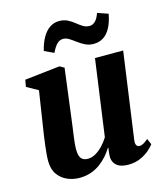

<svg xmlns="http://www.w3.org/2000/svg" viewBox="-116 -862 827 961"><g transform="rotate(-15 297.5 -381.5)"><path d="M177 10.5Q145 10.5 115.5 -2Q86 -14.5 66.5 -41Q47 -67.5 46.5 -110.5Q46.5 -127.5 48.2 -148.5Q50 -169.5 53 -192.8Q56 -216 59.2 -239.5Q62.5 -263 66 -284.5L94 -466L35 -499L41.5 -534.5L223.5 -555L247 -542L214.5 -287.5Q212 -266 208.8 -243.8Q205.5 -221.5 202.8 -200.5Q200 -179.5 198.2 -162.5Q196.5 -145.5 196.5 -135Q196.5 -112 201.2 -98Q206 -84 216.2 -77.5Q226.5 -71 242.5 -71Q263.5 -71 283.8 -83Q304 -95 321.5 -113.8Q339 -132.5 351.5 -153L406.5 -549H552.5L490 -101.5Q487.5 -83 493 -74.5Q498.5 -66 508.5 -66Q517.5 -66 527.5 -71.2Q537.5 -76.5 554 -90L567 -59.5Q560 -49 541.2 -32.2Q522.5 -15.5 494.5 -2.8Q466.5 10 431 10Q392.5 10 373 -5Q353.5 -20 350.5 -46Q350.5 -49.5 350.5 -55.5Q350.5 -61.5 351.2 -68.5Q352 -75.5 353 -83.2Q354 -91 355 -98L353 -98.5Q340.5 -78.5 323.8 -59.2Q307 -40 285.2 -24Q263.5 -8 236.8 1.2Q210 10.5 177 10.5ZM168 -649.5Q178 -690.5 194.5 -718.5Q211 -746.5 232.8 -760.5Q254.5 -774.5 280.5 -774.5Q305 -774.5 323.8 -765Q342.5 -755.5 358 -742.8Q373.5 -730 389 -720.5Q404.5 -711 423 -711Q437 -711 450.5 -722.5Q464 -734 475 -764.5L530 -745.5Q522 -702.5 506.5 -674.2Q491 -646 469.2 -632.5Q447.5 -619 419 -619Q395.5 -619 376 -628.5Q356.5 -638 339.8 -650.8Q323 -663.5 307.8 -673.2Q292.5 -683 276.5 -683Q258.5 -683 244.8 -669.2Q231 -655.5 217 -626.5Z"/></g></svg>

Font: Merriweather 48pt ExtraBold
Style: Italic
Weight: 800
Italic angle: -7.8°
Version: Version 2.101